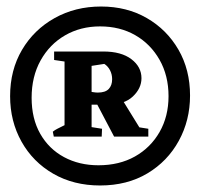

<svg xmlns="http://www.w3.org/2000/svg" viewBox="-20 -798 615 589"><path d="M330 -379 269 -495 351 -499 425 -379ZM287 -229Q206 -229 143.5 -265Q81 -301 46 -363.5Q11 -426 11 -503Q11 -583 47.5 -645Q84 -707 147.5 -742.5Q211 -778 290 -778Q369 -778 430.5 -742.5Q492 -707 527.5 -645.5Q563 -584 563 -505Q563 -429 528.5 -366Q494 -303 432 -266Q370 -229 287 -229ZM282 -291Q346 -291 394 -318Q442 -345 469.5 -393Q497 -441 497 -503Q497 -566 469.5 -614.5Q442 -663 395 -690Q348 -717 287 -717Q227 -717 179.5 -689.5Q132 -662 104.5 -612.5Q77 -563 77 -498Q77 -434 103.5 -387.5Q130 -341 176.5 -316Q223 -291 282 -291ZM178 -379V-640H261V-379ZM248 -477V-518Q256 -517 264.5 -515.5Q273 -514 280 -514Q303 -514 313.5 -525Q324 -536 324 -555Q324 -570 317.5 -582.5Q311 -595 300 -602L255 -595L210 -640H297Q352 -640 383 -616.5Q414 -593 414 -558Q414 -527 387.5 -502Q361 -477 311 -477ZM200 -606 146 -614V-640H201ZM145 -379 142 -394Q148 -399 156 -403Q164 -407 172 -411Q180 -415 186 -418L184 -379ZM235 -379 236 -412 293 -403 292 -379ZM377 -379 378 -412 435 -403V-379Z"/></svg>

Font: Eczar ExtraBold
Style: Regular
Weight: 800
Designer: Vaibhav Singh
Foundry: Rosetta Type Foundry
Version: Version 2.000